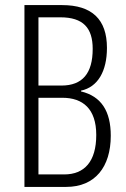

<svg xmlns="http://www.w3.org/2000/svg" viewBox="-20 -734 494 754"><path d="M224 -714H76V0H240C353 0 415 -78 415 -201C415 -297 378 -356 298 -375V-378C364 -392 400 -454 400 -546C400 -658 341 -714 224 -714ZM221 -398H131V-666H217C307 -666 344 -624 344 -542C344 -446 304 -398 221 -398ZM131 -350H225C305 -350 358 -307 358 -204C358 -100 312 -49 232 -49H131Z"/></svg>

Font: Noto Sans Gujarati ExtraCondensed Light
Style: Regular
Weight: 300
Width: 2
Designer: Jelle Bosma - Monotype Design Team, Universal Thirst
Foundry: Monotype Imaging Inc.
Version: Version 2.106